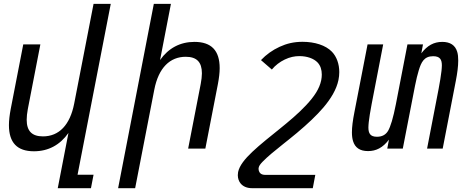

<svg xmlns="http://www.w3.org/2000/svg" viewBox="-20 -780 2448 1008"><path d="M283.2 208H457.5L471.2 137.2H387.2L561.5 -759.8H471.2L369.6 -236.8C347.7 -123.5 289.6 -64 205.6 -64C147.9 -64 120.1 -91.8 120.1 -151.4C120.1 -167.5 122.1 -186 126 -207L191.9 -546.9H102.1L36.1 -207C30.3 -175.8 26.9 -147.5 26.9 -123C26.9 -31.2 69.8 14.2 158.2 14.2C233.9 14.2 294.9 -19 339.4 -82Z M600.1 208H689.5L790 -309.1C812.5 -424.8 872.6 -481.9 955.1 -481.9C1012.7 -481.9 1040 -454.1 1040 -395C1040 -378.9 1037.6 -359.9 1033.7 -338.9L967.8 0H1058.1L1124 -338.9C1129.9 -370.1 1133.3 -397.9 1133.3 -422.4C1133.3 -515.1 1089.4 -560.1 1001 -560.1C926.3 -560.1 864.7 -527.8 820.3 -464.8L877.4 -759.8H787.6Z M1303.7 208H1622.1L1635.3 138.2H1372.1C1355 138.2 1346.2 131.3 1341.8 123.5C1338.9 118.2 1337.4 111.8 1337.4 106.4C1337.4 104.5 1337.4 102.5 1337.9 101.1C1339.8 91.3 1345.2 83 1358.4 69.3C1384.3 42.5 1421.9 11.7 1466.8 -23.9C1480.5 -34.7 1514.2 -61.5 1538.6 -82C1595.7 -129.9 1641.6 -173.3 1677.2 -214.8C1717.3 -261.7 1746.6 -310.5 1756.8 -359.4C1759.8 -373.5 1761.2 -387.7 1761.2 -401.4C1761.2 -443.8 1747.6 -482.4 1722.7 -508.3C1689.9 -542.5 1632.3 -560.5 1568.4 -560.5C1522.5 -560.5 1484.9 -551.3 1447.8 -534.2C1410.6 -517.1 1377.9 -493.7 1350.1 -464.4L1407.2 -415C1425.3 -437 1449.2 -455.1 1474.6 -467.3C1502 -480.5 1526.9 -485.4 1552.2 -485.4C1591.8 -485.4 1627.4 -473.1 1647.5 -451.7C1662.6 -435.5 1669.4 -413.6 1669.4 -388.7C1669.4 -379.4 1668.5 -369.6 1666.5 -359.4C1657.2 -313.5 1629.4 -272.9 1587.4 -228C1544.4 -182.1 1495.6 -141.6 1444.8 -100.6C1409.2 -71.8 1344.7 -21 1304.2 17.6C1265.1 54.7 1236.8 89.8 1230 123.5C1229 128.9 1228.5 134.3 1228.5 139.6C1228.5 157.2 1234.4 172.4 1243.2 183.1C1255.9 198.7 1276.4 208 1303.7 208Z M1912.1 13.2C1954.1 13.2 1989.3 -3.9 2022 -46.9L2013.2 0H2094.7L2158.7 -329.1C2165 -361.8 2171.9 -388.7 2178.2 -409.7C2191.4 -453.6 2206.5 -484.9 2253.9 -484.9C2290 -484.9 2299.8 -467.3 2299.8 -436.5C2299.8 -428.2 2298.8 -418.5 2297.9 -408.2C2294.9 -382.3 2289.6 -348.6 2282.7 -313L2222.2 0H2304.2L2373 -355C2380.9 -395.5 2385.7 -432.1 2385.7 -461.9C2385.7 -479.5 2384.3 -495.1 2380.4 -507.8C2370.1 -542.5 2343.8 -560.1 2301.8 -560.1C2257.8 -560.1 2223.1 -541 2191.9 -500L2200.7 -546.9H2119.1L2058.6 -233.9C2044.4 -161.1 2030.3 -114.3 2016.6 -91.8C2004.9 -72.8 1986.3 -62 1959 -62C1923.8 -62 1914.1 -80.1 1914.1 -110.8C1914.1 -119.1 1915 -128.9 1916 -139.2C1918.5 -160.6 1923.3 -193.4 1931.2 -233.9L1991.7 -546.9H1909.7L1840.8 -191.9C1832 -147.5 1827.6 -112.8 1827.6 -85C1827.6 -66.9 1829.6 -51.8 1833.5 -39.1C1843.8 -5.4 1868.7 13.2 1912.1 13.2Z"/></svg>

Font: Hack
Style: Oblique
Weight: 400
Italic angle: -12°
Monospace: yes
Designer: Christopher Simpkins
Foundry: Christopher Simpkins
Version: Version 2.010